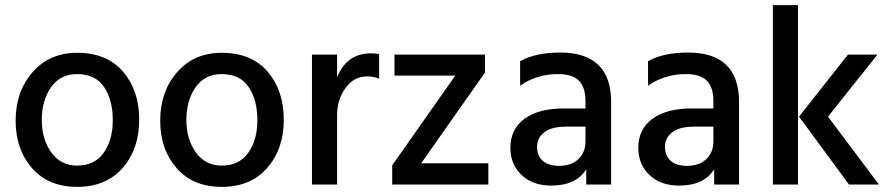

<svg xmlns="http://www.w3.org/2000/svg" viewBox="-20 -720 3466 749"><path d="M281 9Q169 9 105 -64Q41 -137 41 -249Q41 -363 107 -438.5Q173 -514 281 -514Q397 -514 460 -440.5Q523 -367 523 -253Q523 -139 458.5 -65Q394 9 281 9ZM143 -252Q143 -177 180 -125.5Q217 -74 281 -74Q349 -74 384.5 -124Q420 -174 420 -251Q420 -330 386 -380.5Q352 -431 280 -431Q215 -431 179 -379.5Q143 -328 143 -252Z M845 9Q733 9 669 -64Q605 -137 605 -249Q605 -363 671 -438.5Q737 -514 845 -514Q961 -514 1024 -440.5Q1087 -367 1087 -253Q1087 -139 1022.5 -65Q958 9 845 9ZM707 -252Q707 -177 744 -125.5Q781 -74 845 -74Q913 -74 948.5 -124Q984 -174 984 -251Q984 -330 950 -380.5Q916 -431 844 -431Q779 -431 743 -379.5Q707 -328 707 -252Z M1295 0H1197V-507H1295V-418Q1332 -512 1428 -512Q1442 -512 1459 -509V-413Q1438 -422 1412 -422Q1361 -422 1328 -377Q1295 -332 1295 -270Z M1885 0H1510V-75L1756 -425H1519V-507H1872V-437L1623 -83H1885Z M2161 -73Q2209 -73 2236.5 -99.5Q2264 -126 2264 -169V-226H2188Q2132 -226 2103.5 -204Q2075 -182 2075 -148Q2075 -113 2097 -93Q2119 -73 2161 -73ZM2267 -60Q2228 4 2130 4Q2058 4 2014.5 -37.5Q1971 -79 1971 -143Q1971 -216 2026 -256.5Q2081 -297 2180 -297H2264V-326Q2264 -378 2239 -404.5Q2214 -431 2156 -431Q2075 -431 2009 -386V-481Q2068 -515 2165 -515Q2364 -515 2364 -322V0H2267Z M2660 -73Q2708 -73 2735.5 -99.5Q2763 -126 2763 -169V-226H2687Q2631 -226 2602.5 -204Q2574 -182 2574 -148Q2574 -113 2596 -93Q2618 -73 2660 -73ZM2766 -60Q2727 4 2629 4Q2557 4 2513.5 -37.5Q2470 -79 2470 -143Q2470 -216 2525 -256.5Q2580 -297 2679 -297H2763V-326Q2763 -378 2738 -404.5Q2713 -431 2655 -431Q2574 -431 2508 -386V-481Q2567 -515 2664 -515Q2863 -515 2863 -322V0H2766Z M3093 0H2995V-700H3093ZM3210 -265 3409 0H3292L3097 -265L3288 -507H3403Z"/></svg>

Font: Hind Madurai Medium
Style: Regular
Weight: 500
Designer: Jyotish Sonowal
Foundry: Indian Type Foundry
Version: Version 1.001;PS 1.0;hotconv 1.0.86;makeotf.lib2.5.63406; tt